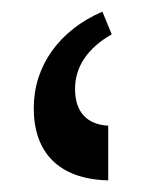

<svg xmlns="http://www.w3.org/2000/svg" viewBox="-20 -780 251 330"><path d="M166 -470V-564C129 -566 109 -588 109 -627C109 -665 130 -697 172 -721L156 -760C82 -728 38 -667 38 -594C38 -519 80 -472 166 -470Z"/></svg>

Font: Noto Serif Armenian Condensed SemiBold
Style: Regular
Weight: 600
Width: 3
Designer: Monotype Design Team
Foundry: Monotype Imaging Inc.
Version: Version 2.008